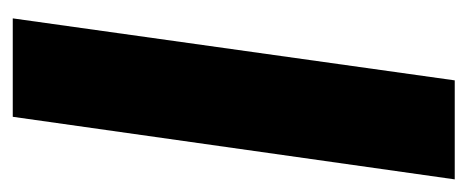

<svg xmlns="http://www.w3.org/2000/svg" viewBox="-236 -497 733 301"><g transform="rotate(90 130.5 -346.5)"><path d="M261.2 -692.9 163.1 0H8.8L106 -692.9Z"/></g></svg>

Font: Fira Sans Compressed
Style: Bold Italic
Weight: 700
Width: 3
Italic angle: -8°
Designer: Carrois Corporate & Edenspiekermann AG
Foundry: Carrois Corporate GbR & Edenspiekermann AG
Version: Version 4.203;PS 004.203;hotconv 1.0.88;makeotf.lib2.5.64775